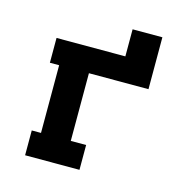

<svg xmlns="http://www.w3.org/2000/svg" viewBox="-97 -731 794 822"><g transform="rotate(15 300.0 -320.0)"><path d="M86 0V-110H127V-410H86V-520H391V-640H523V-410H259V-110H327V0Z"/></g></svg>

Font: Iosevka HT Extrabold Extended
Style: Regular
Weight: 800
Width: 7
Monospace: yes
Designer: Belleve Invis
Foundry: Belleve Invis
Version: Version 32.3.0; ttfautohint (v1.8.4)